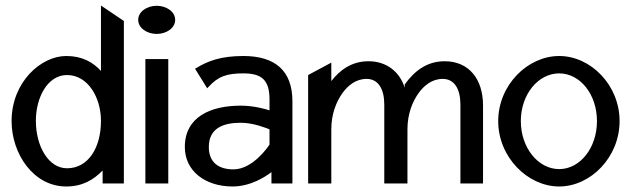

<svg xmlns="http://www.w3.org/2000/svg" viewBox="-20 -665 2294 696"><path d="M22 -226C22 -108 101 11 220 11C280 11 320 -14 352 -47V0H429V-589L346 -645V-408C317 -439 279 -462 220 -462C129 -462 22 -368 22 -226ZM110 -227C110 -311 152 -393 223 -393C299 -393 346 -311 346 -227C346 -128 299 -55 223 -55C155 -55 110 -136 110 -227Z M481 -593C481 -563 513 -542 548 -542C583 -542 615 -563 615 -593C615 -623 583 -644 548 -644C513 -644 481 -623 481 -593ZM507 0H590V-451H507Z M650 -132C650 -45 724 11 823 11C889 11 943 -25 964 -41V0H1040V-298C1040 -409 977 -462 862 -462C781 -462 733 -444 691 -418L687 -416L731 -345L736 -350C771 -389 804 -399 862 -399C929 -399 957 -375 957 -304V-265C942 -270 899 -282 853 -282C743 -282 650 -241 650 -132ZM737 -132C737 -201 790 -220 853 -220C898 -220 945 -201 957 -196V-141C950 -130 895 -51 826 -51C773 -51 737 -76 737 -132Z M1097 0H1181V-196C1181 -252 1199 -296 1221 -327C1241 -355 1270 -379 1309 -379C1352 -379 1373 -341 1373 -286V0H1457V-196C1457 -252 1475 -296 1497 -327C1517 -355 1546 -379 1585 -379C1628 -379 1649 -341 1649 -286V0H1731V-283C1731 -378 1680 -443 1592 -443C1524 -443 1480 -404 1448 -360L1447 -359V-347C1429 -405 1381 -443 1316 -443C1254 -443 1211 -410 1181 -371V-438L1097 -393Z M1786 -226C1786 -95 1893 11 2007 11C2121 11 2226 -95 2226 -226C2226 -357 2121 -462 2007 -462C1893 -462 1786 -357 1786 -226ZM1868 -226C1868 -323 1931 -399 2007 -399C2083 -399 2144 -323 2144 -226C2144 -129 2083 -52 2007 -52C1931 -52 1868 -129 1868 -226Z"/></svg>

Font: Charger Sport
Style: DfBdNrw
Weight: 400
Designer: Jasper
Foundry: Cannot Into Space Fonts
Version: Version 1.1